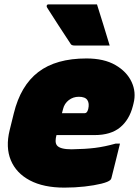

<svg xmlns="http://www.w3.org/2000/svg" viewBox="-20 -837 640 877"><path d="M375 -570Q455 -570 507 -540Q559 -510 581 -463Q603 -416 590 -365L587 -353Q571 -290 528.5 -255Q486 -220 412 -220H238Q234 -206 234 -193.5Q234 -181 240 -173Q254 -155 307 -155Q370 -156 414 -161.5Q458 -167 508 -181H528Q518 -141 508.5 -102Q499 -63 489 -24Q488 -19 484 -15Q475 -6 443 2Q411 10 366.5 15Q322 20 274 20Q179 20 116.5 -13Q54 -46 29.5 -105Q5 -164 24 -242L43 -319Q74 -446 155 -508Q236 -570 375 -570ZM340 -395Q314 -395 294 -379.5Q274 -364 268 -339L263 -320H367Q372 -320 376 -324Q380 -328 383 -339Q389 -365 379 -380Q369 -395 340 -395ZM423 -817Q438 -769 452.5 -722.5Q467 -676 481 -629H322Q307 -629 303 -636Q271 -685 247 -721.5Q223 -758 196 -801Q192 -806 193.5 -811.5Q195 -817 202 -817Z"/></svg>

Font: Recursive Mn Lnr St XBk
Style: Italic
Weight: 1000
Italic angle: -15°
Monospace: yes
Version: Version 1.079;hotconv 1.0.112;makeotfexe 2.5.65598; ttfautoh